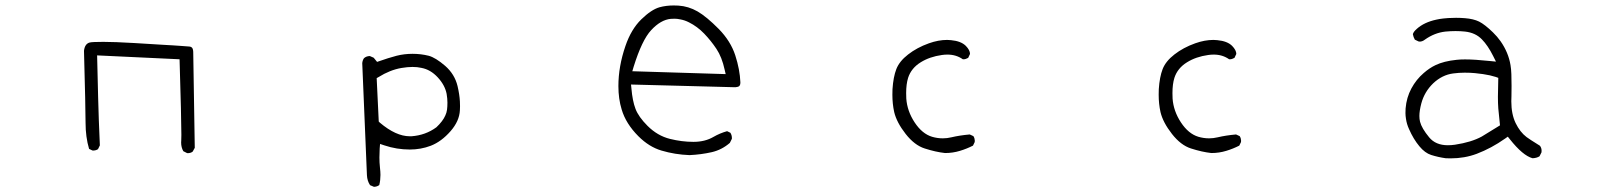

<svg xmlns="http://www.w3.org/2000/svg" viewBox="-20 -582 6040 721"><path d="M684.6 -6.8Q696.3 -6.8 703.6 -12.7L711.4 -26.9L705.6 -387.2Q705.1 -398.9 700.7 -403.3Q697.3 -406.7 691.7 -407.2Q686 -407.7 678 -408.2Q669.9 -408.7 658 -409.7Q646 -410.6 630.4 -411.6Q614.7 -412.6 595.2 -413.6Q556.2 -416 484.4 -420.4Q409.7 -424.8 368.4 -424.8Q327.1 -424.8 316.9 -422.4Q298.3 -417.5 295.4 -391.1Q301.3 -174.8 301.3 -121.1Q301.3 -67.4 314.5 -22.9L326.7 -17.1Q328.1 -16.6 329.1 -16.6Q340.3 -16.6 348.1 -22L355 -36.1L351.1 -130.9Q349.1 -180.2 344.7 -374L654.3 -359.4Q661.1 -134.3 661.1 -75.7Q661.1 -59.1 660.6 -54.4Q660.2 -49.8 660.2 -46.9Q660.2 -28.3 668.5 -14.2L682.1 -7.3Q683.6 -6.8 684.6 -6.8Z M1518.6 -70.3Q1466.8 -70.3 1406.2 -121.6L1402.3 -125.5L1394.5 -288.6L1401.4 -292.5Q1444.3 -319.3 1487.3 -326.7Q1510.3 -330.6 1529.1 -330.6Q1547.9 -330.6 1562.5 -327.1Q1596.7 -320.8 1623.8 -291.5Q1650.9 -262.2 1657.2 -229.5Q1660.2 -211.4 1660.2 -196.5Q1660.2 -181.6 1658.7 -170.2Q1657.2 -158.7 1652.3 -148.4Q1643.1 -127 1618.7 -104Q1578.1 -74.2 1525.4 -70.3Q1522 -70.3 1518.6 -70.3ZM1408.7 74.7Q1408.7 63.5 1406.7 45.9Q1404.8 28.3 1404.8 9.5Q1404.8 -9.3 1405.8 -24.4L1407.2 -41.5L1423.3 -36.1Q1469.7 -20.5 1519 -20.5Q1560.5 -20.5 1597.7 -34.7Q1637.7 -50.3 1671.9 -89.4Q1705.1 -127.4 1707 -168Q1707.5 -175.8 1707.5 -183.1Q1707.5 -190.4 1707 -201.2Q1705.6 -227.1 1698.2 -258.8Q1687.5 -303.2 1651.9 -334.5Q1615.7 -365.7 1589.8 -372.6Q1560.5 -379.9 1529.3 -379.9Q1498 -379.9 1469.2 -372.6Q1440.4 -365.2 1396 -349.6L1383.3 -365.2L1368.7 -371.6Q1355 -371.1 1346.7 -363.3Q1341.3 -355.5 1340.3 -344.7L1357.9 75.7Q1358.9 97.2 1369.6 113.3L1384.3 119.6Q1396.5 119.1 1404.3 112.8Q1408.7 94.7 1408.7 74.7Z M2499 -511.2Q2504.9 -511.7 2513.7 -511.7Q2522.5 -511.7 2534.2 -509.3Q2551.3 -506.3 2567.4 -498Q2598.6 -482.4 2624.3 -455.8Q2649.9 -429.2 2670.4 -398.4Q2690.9 -367.7 2701.2 -320.3L2705.1 -303.7L2354.5 -314.5L2359.4 -331.1Q2390.6 -431.6 2425.3 -468.8Q2461.4 -507.8 2499 -511.2ZM2509.8 -561.5Q2481.4 -561.5 2456.5 -554.7Q2425.8 -545.9 2388.2 -509.3Q2350.1 -472.2 2328.6 -409.2Q2302.2 -332.5 2302.2 -258.8Q2302.2 -210.9 2314.5 -170.9Q2330.1 -117.7 2377.4 -70.3Q2417.5 -30.3 2463.9 -16.6Q2514.6 -1.5 2569.3 0.5Q2612.8 -1.5 2653.3 -10.7Q2690.9 -19.5 2720.7 -45.4L2728 -60.1Q2728.5 -61.5 2728.5 -62.5Q2728.5 -74.7 2722.7 -83.5L2710.4 -89.4Q2683.6 -82 2659.2 -67.9Q2627.4 -49.3 2584 -49.3Q2540.5 -49.3 2495.6 -60.5Q2448.7 -72.3 2411.6 -109.4Q2377.9 -143.1 2366.5 -173.1Q2355 -203.1 2351.1 -250L2349.6 -264.6Q2737.8 -254.4 2741 -254.4Q2744.1 -254.4 2749 -255.6Q2753.9 -256.8 2755.6 -258.5Q2757.3 -260.3 2758.3 -261.7Q2760.3 -265.6 2760.3 -272.5Q2758.3 -321.3 2741 -374.5Q2723.6 -427.7 2679.2 -473.1Q2633.3 -519.5 2599.4 -539.1Q2565.4 -558.6 2527.3 -561Q2518.6 -561.5 2509.8 -561.5Z M3622.6 -379.4Q3622.6 -393.6 3606.9 -409.7Q3588.9 -427.7 3551.3 -431.2Q3543.9 -432.1 3536.6 -432.1Q3503.9 -432.1 3468.3 -419.4Q3423.3 -403.3 3390.1 -377.4Q3357.4 -352.1 3345.9 -322.5Q3334.5 -293 3331.5 -247.1Q3331.1 -236.8 3331.1 -226.1Q3331.1 -191.9 3337.9 -161.1Q3347.2 -122.1 3380.9 -79.1Q3414.1 -36.6 3452.6 -24.4Q3493.7 -11.2 3528.8 -7.3Q3558.1 -7.3 3585 -15.6Q3610.8 -23.4 3633.8 -35.2L3640.1 -48.3Q3640.6 -49.8 3640.6 -53.2Q3640.6 -56.6 3639.4 -61.5Q3638.2 -66.4 3635.3 -70.8L3621.6 -77.1Q3583.5 -73.7 3552.7 -66.4Q3536.6 -62.5 3520.5 -62.5Q3500 -62.5 3480 -68.4Q3442.9 -79.6 3414.8 -122.1Q3386.7 -164.6 3383.3 -211.9Q3382.8 -222.7 3382.8 -232.4Q3382.8 -266.1 3390.1 -289.6Q3401.9 -326.2 3437.5 -348.1Q3471.2 -369.1 3517.1 -375.5Q3527.3 -377 3538.1 -377Q3570.8 -377 3595.7 -359.4Q3596.2 -359.4 3599.4 -359.4Q3602.5 -359.4 3606.9 -360.8Q3611.3 -362.3 3615.7 -364.7Q3622.6 -379.4 3622.6 -379.4Z M4622.6 -379.4Q4622.6 -393.6 4606.9 -409.7Q4588.9 -427.7 4551.3 -431.2Q4543.9 -432.1 4536.6 -432.1Q4503.9 -432.1 4468.3 -419.4Q4423.3 -403.3 4390.1 -377.4Q4357.4 -352.1 4345.9 -322.5Q4334.5 -293 4331.5 -247.1Q4331.1 -236.8 4331.1 -226.1Q4331.1 -191.9 4337.9 -161.1Q4347.2 -122.1 4380.9 -79.1Q4414.1 -36.6 4452.6 -24.4Q4493.7 -11.2 4528.8 -7.3Q4558.1 -7.3 4585 -15.6Q4610.8 -23.4 4633.8 -35.2L4640.1 -48.3Q4640.6 -49.8 4640.6 -53.2Q4640.6 -56.6 4639.4 -61.5Q4638.2 -66.4 4635.3 -70.8L4621.6 -77.1Q4583.5 -73.7 4552.7 -66.4Q4536.6 -62.5 4520.5 -62.5Q4500 -62.5 4480 -68.4Q4442.9 -79.6 4414.8 -122.1Q4386.7 -164.6 4383.3 -211.9Q4382.8 -222.7 4382.8 -232.4Q4382.8 -266.1 4390.1 -289.6Q4401.9 -326.2 4437.5 -348.1Q4471.2 -369.1 4517.1 -375.5Q4527.3 -377 4538.1 -377Q4570.8 -377 4595.7 -359.4Q4596.2 -359.4 4599.4 -359.4Q4602.5 -359.4 4606.9 -360.8Q4611.3 -362.3 4615.7 -364.7Q4622.6 -379.4 4622.6 -379.4Z M5443.8 -38.6Q5430.2 -36.6 5417 -36.6Q5371.1 -36.6 5346.7 -66.4Q5318.8 -100.1 5312.5 -125Q5310.1 -134.8 5310.1 -146.5Q5310.1 -166 5317.4 -193.8Q5329.1 -237.3 5361.8 -269Q5395.5 -300.8 5437 -306.2Q5459 -309.1 5480.2 -309.1Q5501.5 -309.1 5518.8 -307.4Q5536.1 -305.7 5549.3 -303.7Q5576.2 -299.8 5597.2 -293L5606.4 -289.6Q5605 -242.7 5605 -218.3Q5605 -193.8 5606.4 -175Q5607.9 -156.2 5612.8 -111.3L5544.4 -69.3Q5505.4 -47.9 5443.8 -38.6ZM5307.1 -426.3Q5308.6 -425.8 5312.3 -425.8Q5315.9 -425.8 5320.8 -427.5Q5325.7 -429.2 5330.6 -433.1Q5367.2 -459 5407.7 -463.4Q5427.2 -465.3 5445.8 -465.3Q5464.4 -465.3 5481.9 -463.4Q5521 -459 5544.9 -434.1Q5567.4 -411.1 5586.9 -372.1L5597.7 -350.6L5573.7 -353Q5517.6 -358.9 5481.4 -358.9Q5463.4 -358.9 5450.2 -357.4Q5401.9 -352.5 5370.6 -337.4Q5348.1 -326.7 5326.2 -307.6Q5298.3 -283.7 5280 -249.8Q5261.7 -215.8 5258.3 -174.8Q5257.8 -167 5257.8 -157.2Q5257.8 -147.5 5259.8 -135.3Q5262.7 -115.7 5271 -97.7Q5287.6 -59.6 5310.1 -32.7Q5331.1 -7.3 5354.5 0Q5380.9 8.3 5408.7 12.2Q5418 12.7 5427.2 12.7Q5480 12.7 5525.4 -4.4Q5580.6 -25.4 5631.8 -61.5L5642.1 -68.8L5649.9 -59.1Q5698.7 2.4 5734.9 12.2Q5750.5 11.7 5761.2 4.9L5768.6 -9.8Q5769 -13.2 5769 -15.6Q5769 -26.9 5762.7 -34.7Q5743.7 -46.4 5729.5 -55.7Q5715.3 -64.9 5712.4 -67.4Q5688 -85.9 5671.6 -119.6Q5655.3 -153.3 5655.3 -201.7Q5655.3 -205.6 5655.8 -220.2Q5656.2 -234.9 5656.2 -259.3Q5656.2 -283.7 5655.5 -303.2Q5654.8 -322.8 5652.3 -337.4Q5644.5 -384.8 5615.2 -426.8Q5602.5 -444.8 5586.4 -460.4Q5555.7 -490.2 5534.2 -501Q5513.2 -511.2 5481.4 -513.7Q5464.8 -515.1 5447.8 -515.1Q5430.7 -515.1 5418.5 -514.2Q5406.2 -513.2 5399.4 -512.5Q5392.6 -511.7 5386.2 -510.7Q5379.9 -509.8 5374 -508.3Q5328.1 -498.5 5300.3 -473.6Q5287.6 -462.4 5285.6 -453.6Q5287.6 -442.4 5293 -433.1Z"/></svg>

Font: NaikaiFont
Style: ExtraLight
Weight: 200
Version: Version 1.89